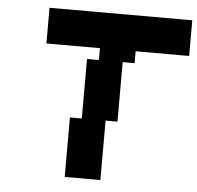

<svg xmlns="http://www.w3.org/2000/svg" viewBox="-51 -752 827 804"><g transform="rotate(5 362.5 -350.0)"><path d="M125 -550H350V-500H300V-250H250V0H400V-250H450V-500H500V-550H725V-700H125Z"/></g></svg>

Font: LS-VG5000 Bold Shifted
Style: Regular
Weight: 400
Designer: Justin Bihan, 2021
Foundry: Justin Bihan, 2021
Version: Version 1.000;Glyphs 3.1.2 (3151)